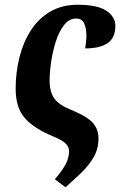

<svg xmlns="http://www.w3.org/2000/svg" viewBox="-20 -568 519 809"><path d="M256 221 211 187Q241 153 256 125Q271 97 271 69Q271 52 258 38Q245 24 207 8Q124 -26 85 -70Q46 -114 46 -194Q46 -263 62 -326.5Q78 -390 110 -440Q142 -490 191.5 -519Q241 -548 308 -548Q392 -548 430 -521.5Q468 -495 466 -455Q465 -408 433 -386Q401 -364 339 -364Q341 -378 342.5 -392Q344 -406 344 -418Q344 -449 334.5 -469.5Q325 -490 301 -490Q272 -490 250.5 -463Q229 -436 215.5 -394Q202 -352 195.5 -307.5Q189 -263 189 -229Q189 -181 209 -153Q229 -125 280 -105Q348 -77 371.5 -50Q395 -23 395 16Q395 59 374.5 94.5Q354 130 322 160.5Q290 191 256 221Z"/></svg>

Font: Noto Serif Condensed
Style: Bold Italic
Weight: 700
Width: 3
Italic angle: -12°
Designer: Monotype Design Team
Foundry: Monotype Imaging Inc.
Version: Version 2.014